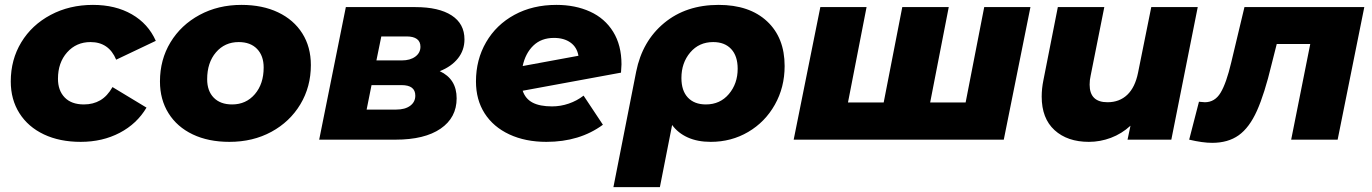

<svg xmlns="http://www.w3.org/2000/svg" viewBox="-20 -571 5608 785"><path d="M24 -238Q24 -327 67 -398Q110 -469 187 -510Q264 -551 360 -551Q452 -551 519 -512.5Q586 -474 617 -404L455 -327Q425 -399 350 -399Q292 -399 254.5 -357Q217 -315 217 -249Q217 -201 244.5 -172.5Q272 -144 323 -144Q361 -144 390 -161Q419 -178 440 -215L579 -131Q540 -65 469.5 -28Q399 9 310 9Q224 9 159.5 -21.5Q95 -52 59.5 -108Q24 -164 24 -238Z M634 -238Q634 -327 677 -398Q720 -469 796 -510Q872 -551 967 -551Q1053 -551 1117 -520.5Q1181 -490 1216 -434.5Q1251 -379 1251 -305Q1251 -216 1208 -144.5Q1165 -73 1089.5 -32Q1014 9 918 9Q832 9 768 -21.5Q704 -52 669 -108Q634 -164 634 -238ZM1058 -295Q1058 -343 1031 -371Q1004 -399 956 -399Q899 -399 863 -357Q827 -315 827 -247Q827 -199 854 -171.5Q881 -144 929 -144Q986 -144 1022 -186Q1058 -228 1058 -295Z M1847 -169Q1847 -90 1781.5 -45Q1716 0 1597 0H1285L1394 -542H1678Q1774 -542 1826.5 -508Q1879 -474 1879 -410Q1879 -366 1852.5 -332.5Q1826 -299 1778 -280Q1847 -248 1847 -169ZM1519 -324H1623Q1657 -324 1678 -339.5Q1699 -355 1699 -380Q1699 -401 1684.5 -411.5Q1670 -422 1643 -422H1539ZM1678 -180Q1678 -223 1622 -223H1499L1479 -123H1600Q1636 -123 1657 -138.5Q1678 -154 1678 -180Z M2521 -308Q2521 -298 2519 -274L2117 -200Q2128 -167 2157.5 -151.5Q2187 -136 2237 -136Q2272 -136 2305.5 -147.5Q2339 -159 2366 -180L2445 -61Q2350 9 2214 9Q2128 9 2062.5 -21.5Q1997 -52 1961.5 -107.5Q1926 -163 1926 -238Q1926 -327 1967.5 -398.5Q2009 -470 2083.5 -510.5Q2158 -551 2255 -551Q2332 -551 2392.5 -523.5Q2453 -496 2487 -441Q2521 -386 2521 -308ZM2117 -301 2345 -343Q2339 -378 2312.5 -397Q2286 -416 2245 -416Q2193 -416 2160.5 -384.5Q2128 -353 2117 -301Z M3188 -301Q3188 -214 3148 -143Q3108 -72 3039 -31.5Q2970 9 2886 9Q2832 9 2792 -9Q2752 -27 2728 -60L2678 194H2488L2581 -278Q2606 -403 2695.5 -477Q2785 -551 2918 -551Q3044 -551 3116 -484Q3188 -417 3188 -301ZM2996 -290Q2996 -342 2969.5 -370.5Q2943 -399 2896 -399Q2838 -399 2802 -356.5Q2766 -314 2766 -252Q2766 -200 2792.5 -172Q2819 -144 2866 -144Q2924 -144 2960 -186.5Q2996 -229 2996 -290Z M4193 -542 4084 0H3225L3334 -542H3523L3447 -152H3593L3669 -542H3859L3783 -152H3928L4004 -542Z M4877 -542 4769 0H4590L4602 -57Q4566 -24 4522 -7.5Q4478 9 4432 9Q4344 9 4291.5 -39Q4239 -87 4239 -176Q4239 -209 4246 -243L4305 -542H4495L4439 -261Q4435 -244 4435 -225Q4435 -153 4508 -153Q4557 -153 4589 -183.5Q4621 -214 4633 -274L4687 -542Z M5558 -542 5449 0H5259L5337 -391H5200L5179 -308Q5150 -187 5119 -118Q5088 -49 5044.5 -18Q5001 13 4936 13Q4897 13 4842 0L4882 -155Q4900 -153 4906 -153Q4947 -153 4970.5 -192Q4994 -231 5014 -316L5068 -542Z"/></svg>

Font: Montserrat Alternates ExtraBold
Style: Italic
Weight: 800
Italic angle: -11.3°
Designer: Julieta Ulanovsky
Foundry: Julieta Ulanovsky
Version: Version 7.200